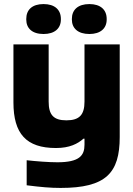

<svg xmlns="http://www.w3.org/2000/svg" viewBox="-20 -718 653 943"><path d="M568 -45V-500H395V-219C395 -155 371 -127 306 -127C242 -127 219 -155 219 -219V-500H46V-215C46 -61 109 9 255 9C322 9 362 -12 390 -37H395V-7C395 46 370 79 262 79C218 79 155 74 111 69V192C182 201 227 205 278 205C500 205 568 132 568 -45ZM109 -622C109 -579 138 -551 194 -551C249 -551 279 -579 279 -622V-625C279 -670 249 -698 194 -698C138 -698 109 -670 109 -625ZM333 -622C333 -579 363 -551 419 -551C474 -551 504 -579 504 -622V-625C504 -670 474 -698 419 -698C363 -698 333 -670 333 -625Z"/></svg>

Font: LT Wave Black
Style: Regular
Weight: 900
Designer: Daniel Lyons
Version: Version 2.5 (Glyphs App)